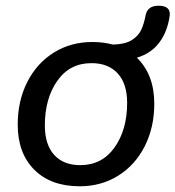

<svg xmlns="http://www.w3.org/2000/svg" viewBox="-20 -643 614 672"><path d="M42 -207Q42 -290 75.5 -356Q109 -422 168.5 -459Q228 -496 303 -496Q342 -496 375 -487Q418 -488 441 -502.5Q464 -517 474 -538Q484 -559 490 -591Q497 -623 535 -623Q578 -623 574 -588Q566 -532 537.5 -494Q509 -456 459 -441Q520 -382 520 -280Q520 -197 486.5 -131Q453 -65 393.5 -28Q334 9 259 9Q158 9 100 -49Q42 -107 42 -207ZM425 -283Q425 -350 392 -386Q359 -422 300 -422Q224 -422 180.5 -360Q137 -298 137 -204Q137 -137 169.5 -101Q202 -65 261 -65Q337 -65 381 -127Q425 -189 425 -283Z"/></svg>

Font: SN Pro
Style: Italic
Weight: 400
Italic angle: -9°
Designer: Tobias Whetton
Foundry: Supernotes
Version: Version 1.003